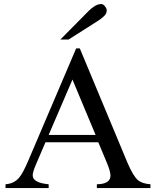

<svg xmlns="http://www.w3.org/2000/svg" viewBox="-20 -949 787 969"><path d="M7.8 0V-19Q49.8 -22 75.2 -50.8Q85.9 -63 97.4 -84.5Q108.9 -106 122.1 -136.7L364.3 -704.6H382.8L621.6 -131.8Q636.2 -96.7 649.7 -74.2Q663.1 -51.8 674.3 -41Q696.8 -22 739.3 -19V0H468.8V-19Q537.6 -20 537.6 -63Q537.6 -84.5 517.6 -131.8L476.1 -231H209.5L162.1 -120.6Q145 -80.6 145 -64.5Q145 -26.4 225.6 -19V0ZM225.6 -268.1H462.4L345.7 -547.4ZM284.7 -749.5 428.7 -895Q442.4 -908.7 458.7 -918.7Q475.1 -928.7 491.7 -928.7Q500 -928.7 509.3 -917.7Q518.6 -906.7 518.6 -896Q518.6 -880.9 505.9 -868.4Q493.2 -856 476.6 -845.2L326.2 -749.5Z"/></svg>

Font: Nuosu SIL
Style: Regular
Weight: 400
Designer: Peter Constable, Alex Kotlar, Peter Martin
Foundry: SIL International
Version: Version 2.300